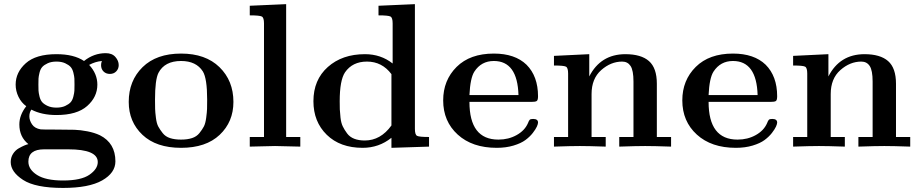

<svg xmlns="http://www.w3.org/2000/svg" viewBox="-20 -714 4475 935"><path d="M32.2 75.2Q32.2 53.2 43.2 35.6Q54.2 18.1 71 8.5Q87.9 -1 98.4 -5.4Q108.9 -9.8 118.2 -12.2Q74.2 -47.4 74.2 -107.9Q74.2 -153.8 107.9 -196.8Q84 -213.9 70.1 -242.4Q56.2 -271 56.2 -301.8Q56.2 -361.8 105.5 -406Q154.8 -450.2 254.9 -450.2Q339.8 -450.2 389.2 -417Q437 -455.1 495.1 -455.1Q525.9 -455.1 542 -436.5Q558.1 -418 558.1 -397Q558.1 -378.9 546.1 -366.5Q534.2 -354 515.1 -354Q496.1 -354 484.1 -366Q472.2 -377.9 472.2 -397Q472.2 -406.7 476.1 -417Q443.8 -414.1 414.1 -397.9Q454.1 -355 454.1 -301.8Q454.1 -241.7 404.5 -197.8Q355 -153.8 254.9 -153.8Q183.1 -153.8 132.8 -180.2Q123 -167 123 -147Q123 -127.9 136 -108.4Q148.9 -88.9 178.2 -84Q183.1 -83 254.9 -83Q314.9 -83 343 -82Q371.1 -81.1 405.5 -74.5Q439.9 -67.9 466.8 -55.2Q542 -17.1 542 71.8Q542 127.9 477.5 164.6Q413.1 201.2 287.1 201.2Q152.3 201.2 92.3 162.1Q32.2 123 32.2 75.2ZM118.2 73.2Q118.2 111.3 160.6 138.2Q203.1 165 287.1 165Q375 165 415.5 137Q456.1 108.9 456.1 75.2Q456.1 13.2 312 13.2H194.8Q118.2 13.2 118.2 73.2ZM167.5 -331.3Q167 -320.8 167 -302Q167 -283.2 167.5 -272.7Q168 -262.2 172.4 -244.1Q176.8 -226.1 185.8 -216.1Q194.8 -206.1 212.4 -198Q230 -189.9 254.9 -189.9Q279.8 -189.9 297.4 -198Q314.9 -206.1 324 -216.1Q333 -226.1 337.4 -244.1Q341.8 -262.2 342.3 -272.7Q342.8 -283.2 342.8 -302Q342.8 -320.8 342.3 -331.3Q341.8 -341.8 337.4 -359.9Q333 -377.9 324 -387.9Q314.9 -397.9 297.4 -406Q279.8 -414.1 254.9 -414.1Q230 -414.1 212.4 -406Q194.8 -397.9 185.8 -387.9Q176.8 -377.9 172.4 -359.9Q168 -341.8 167.5 -331.3Z M606.9 -217.8Q606.9 -320.8 674.3 -387Q741.7 -453.1 861.8 -453.1Q981 -453.1 1048.8 -387Q1116.7 -320.8 1116.7 -217.8Q1116.7 -120.6 1049.8 -57.4Q982.9 5.9 861.8 5.9Q740.7 5.9 673.8 -57.4Q606.9 -120.6 606.9 -217.8ZM734.9 -229Q734.9 -199.2 735.4 -183.6Q735.8 -168 739.3 -140.4Q742.7 -112.8 750.7 -97.9Q758.8 -83 772.2 -65.9Q785.6 -48.8 808.1 -41.5Q830.6 -34.2 861.6 -34.2Q892.6 -34.2 915 -41.5Q937.5 -48.8 951.2 -65.9Q964.8 -83 972.7 -97.9Q980.5 -112.8 984.1 -140.4Q987.8 -168 988.3 -183.6Q988.8 -199.2 988.8 -229Q988.8 -332 967.8 -366.2Q935.5 -417 861.8 -417Q781.7 -417 751.5 -358.9Q734.9 -325.2 734.9 -229Z M1196.3 0V-46.9H1265.6V-600.1Q1265.6 -627.9 1255.1 -633.5Q1244.6 -639.2 1196.3 -639.2V-686L1373.5 -693.8V-46.9H1442.4V0Q1340.3 -2.9 1319.3 -2.9Q1292.5 -2.9 1196.3 0Z M1506.3 -221.2Q1506.3 -325.2 1576.4 -387.7Q1646.5 -450.2 1757.3 -450.2Q1834.5 -450.2 1892.1 -404.8V-600.1Q1892.1 -627.9 1881.6 -633.5Q1871.1 -639.2 1823.2 -639.2V-686L2000.5 -693.8V-85.9Q2000.5 -58.1 2011 -52.5Q2021.5 -46.9 2069.3 -46.9V0L1886.2 5.9V-43Q1825.2 5.9 1746.1 5.9Q1636.2 5.9 1571.3 -57.6Q1506.3 -121.1 1506.3 -221.2ZM1634.3 -221.2Q1634.3 -196.3 1634.8 -181.6Q1635.3 -167 1638.2 -141.1Q1641.1 -115.2 1649.2 -98.6Q1657.2 -82 1670.2 -64.5Q1683.1 -46.9 1705.1 -38.3Q1727.1 -29.8 1756.3 -29.8Q1833.5 -29.8 1886.2 -103V-353Q1840.3 -414.1 1767.1 -414.1Q1696.3 -414.1 1660.2 -361.8Q1634.3 -323.2 1634.3 -221.2Z M2138.2 -225.1Q2138.2 -323.2 2203.6 -388.2Q2269 -453.1 2384.8 -453.1Q2487.8 -453.1 2543.9 -398.9Q2600.1 -342.8 2600.1 -245.1Q2600.1 -226.1 2593.5 -221.9Q2586.9 -217.8 2567.9 -217.8H2266.1Q2266.1 -34.2 2406.7 -34.2Q2407.2 -34.2 2407.7 -34.2Q2456.5 -34.2 2495.8 -56.2Q2535.2 -78.1 2550.8 -113.8Q2555.7 -127 2559.8 -130.9Q2564 -134.8 2576.2 -134.8Q2600.1 -134.8 2600.1 -117.2Q2600.1 -110.4 2594.5 -97.7Q2588.9 -85 2574.5 -66.4Q2560.1 -47.9 2538.6 -32Q2517.1 -16.1 2480.5 -5.1Q2443.8 5.9 2398.9 5.9Q2279.8 5.9 2209 -58.6Q2138.2 -123 2138.2 -225.1ZM2266.1 -251H2504.9Q2500 -417 2384.8 -417Q2323.7 -417 2290 -365.2Q2270 -334 2266.1 -251Z M2677.7 0V-46.9H2746.6V-356Q2746.6 -383.8 2736.1 -389.4Q2725.6 -395 2677.7 -395V-441.9L2849.6 -450.2V-341.8Q2904.8 -449.7 3024.9 -450.2Q3102.1 -450.2 3140.4 -416.5Q3178.7 -382.8 3178.7 -306.2V-46.9H3248V0Q3164.1 -2.9 3121.8 -2.9Q3079.6 -2.9 2995.6 0V-46.9H3064.9V-316.9Q3064.9 -371.1 3050.8 -392.6Q3036.6 -414.1 3009.8 -414.1Q2954.6 -414.1 2907.7 -372.6Q2860.8 -331.1 2860.8 -255.9V-46.9H2929.7V0Q2845.7 -2.9 2803.7 -2.9Q2761.7 -2.9 2677.7 0Z M3302.7 -225.1Q3302.7 -323.2 3368.2 -388.2Q3433.6 -453.1 3549.3 -453.1Q3652.3 -453.1 3708.5 -398.9Q3764.6 -342.8 3764.6 -245.1Q3764.6 -226.1 3758.1 -221.9Q3751.5 -217.8 3732.4 -217.8H3430.7Q3430.7 -34.2 3571.3 -34.2Q3571.8 -34.2 3572.3 -34.2Q3621.1 -34.2 3660.4 -56.2Q3699.7 -78.1 3715.3 -113.8Q3720.2 -127 3724.4 -130.9Q3728.5 -134.8 3740.7 -134.8Q3764.6 -134.8 3764.6 -117.2Q3764.6 -110.4 3759 -97.7Q3753.4 -85 3739 -66.4Q3724.6 -47.9 3703.1 -32Q3681.6 -16.1 3645 -5.1Q3608.4 5.9 3563.5 5.9Q3444.3 5.9 3373.5 -58.6Q3302.7 -123 3302.7 -225.1ZM3430.7 -251H3669.4Q3664.6 -417 3549.3 -417Q3488.3 -417 3454.6 -365.2Q3434.6 -334 3430.7 -251Z M3842.3 0V-46.9H3911.1V-356Q3911.1 -383.8 3900.6 -389.4Q3890.1 -395 3842.3 -395V-441.9L4014.2 -450.2V-341.8Q4069.3 -449.7 4189.5 -450.2Q4266.6 -450.2 4304.9 -416.5Q4343.3 -382.8 4343.3 -306.2V-46.9H4412.6V0Q4328.6 -2.9 4286.4 -2.9Q4244.1 -2.9 4160.2 0V-46.9H4229.5V-316.9Q4229.5 -371.1 4215.3 -392.6Q4201.2 -414.1 4174.3 -414.1Q4119.1 -414.1 4072.3 -372.6Q4025.4 -331.1 4025.4 -255.9V-46.9H4094.2V0Q4010.3 -2.9 3968.3 -2.9Q3926.3 -2.9 3842.3 0Z"/></svg>

Font: CMU Serif
Style: Bold
Weight: 700
Version: Version 0.7.0